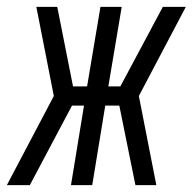

<svg xmlns="http://www.w3.org/2000/svg" viewBox="-44 -540 564 560"><path d="M412 0H351L304 -232H263L225 0H163L201 -232H166L43 0H-24L113 -260L62 -520H123L169 -288H210L249 -520H311L272 -288H307L431 -520H498L361 -260Z"/></svg>

Font: Iosevka Curly Light
Style: Italic
Weight: 300
Italic angle: -9°
Monospace: yes
Designer: Belleve Invis
Foundry: Belleve Invis
Version: Version 22.1.2; ttfautohint (v1.8.4)